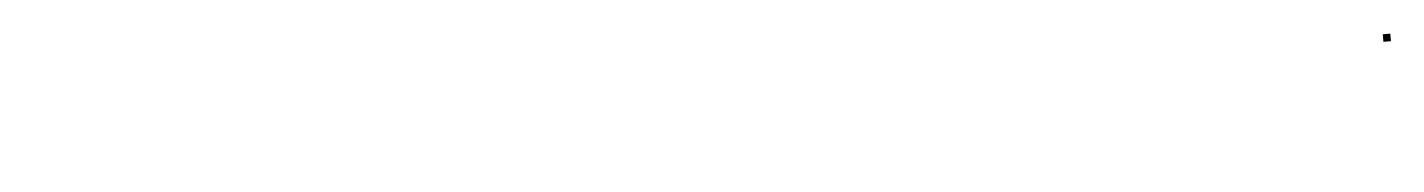

<svg xmlns="http://www.w3.org/2000/svg" viewBox="-20 -141 942 127"><g transform="rotate(-5 451.0 -77.5)"><path d="M896.5 -74.5H901.5V-79.5H896.5Z"/></g></svg>

Font: FRB American Cursive Just Endings
Style: Italic
Weight: 400
Italic angle: -25°
Version: Version 2.0;Modular Font Editor K font №1